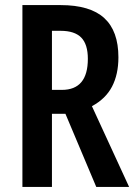

<svg xmlns="http://www.w3.org/2000/svg" viewBox="-20 -734 533 754"><path d="M218 -714Q334 -714 389.5 -663Q445 -612 445 -509Q445 -442 420 -394Q395 -346 341 -317L487 0H358L237 -287H184V0H68V-714ZM218 -613H184V-381H223Q325 -381 325 -503Q325 -560 299 -586.5Q273 -613 218 -613Z"/></svg>

Font: Noto Sans Lao ExtraCondensed SemiBold
Style: Regular
Weight: 600
Width: 2
Designer: Monotype Design Team
Foundry: Monotype Imaging Inc.
Version: Version 2.003; ttfautohint (v1.8.4.7-5d5b)